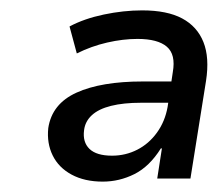

<svg xmlns="http://www.w3.org/2000/svg" viewBox="-20 -734 420 370"><path d="M178 -384Q143 -384 118 -397.5Q93 -411 81.5 -434.5Q70 -458 73 -487Q80 -534 127.5 -555.5Q175 -577 255 -577H317L311 -536H252Q218 -536 194 -530Q170 -524 157 -512Q144 -500 142 -483Q139 -460 152.5 -447Q166 -434 196 -434Q222 -434 244.5 -445.5Q267 -457 282.5 -478.5Q298 -500 303 -528L313 -595Q319 -629 301.5 -644Q284 -659 245 -659Q217 -659 186.5 -652Q156 -645 128 -631L114 -683Q142 -698 180 -706Q218 -714 254 -714Q302 -714 331 -698.5Q360 -683 372 -653Q384 -623 377 -578L347 -390H283L292 -448H290Q268 -413 239 -398.5Q210 -384 178 -384Z"/></svg>

Font: Nunito Sans 7pt Medium
Style: Italic
Weight: 500
Italic angle: -9°
Designer: Vernon Adams
Foundry: Vernon Adams
Version: Version 3.101;gftools[0.9.27]